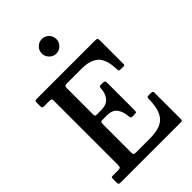

<svg xmlns="http://www.w3.org/2000/svg" viewBox="-286 -1105 1215 1215"><g transform="rotate(-45 321.5 -497.5)"><path d="M87 -684H45Q32 -684 29.2 -688.5Q26.5 -693 26.5 -705V-730.5Q26.5 -743 29.8 -746.5Q33 -750 45 -750H562Q579 -750 583.5 -746.5Q588 -743 588 -726V-526.5Q588 -514 587.2 -510.2Q586.5 -506.5 573.5 -506.5H550.5Q539.5 -506.5 537.2 -511.2Q535 -516 534.5 -525.5Q532 -615 494 -649.5Q456 -684 382 -684H249Q235.5 -684 230.8 -680Q226 -676 226 -661.5V-434Q226 -422 228 -416.5Q230 -411 238.5 -411H283Q330 -411 352.8 -438.5Q375.5 -466 377.5 -508.5Q378 -519 381 -522.5Q384 -526 391.5 -526H413.5Q430.5 -526 430.5 -509.5V-262.5Q430.5 -250.5 427.8 -246.5Q425 -242.5 413.5 -242.5H392Q386 -242.5 381.8 -245.8Q377.5 -249 377 -260.5Q374.5 -303 353.8 -332.5Q333 -362 282.5 -362H243.5Q233 -362 229.5 -357.5Q226 -353 226 -339V-88Q226 -73.5 229.8 -69.8Q233.5 -66 248.5 -66H372Q431.5 -66 469 -82.2Q506.5 -98.5 524.8 -137.8Q543 -177 544.5 -247Q544.5 -258 547 -261.5Q549.5 -265 558.5 -265H579Q589.5 -265 593.8 -262.2Q598 -259.5 598 -248.5V-17.5Q598 -6 595.2 -3Q592.5 0 581.5 0H47Q35.5 0 31 -2.8Q26.5 -5.5 26.5 -18V-52Q26.5 -62.5 30.2 -64.2Q34 -66 44.5 -66H85Q103 -66 107.2 -70.5Q111.5 -75 111.5 -93V-663Q111.5 -678 107 -681Q102.5 -684 87 -684ZM334 -864.5Q307.5 -864.5 288.2 -884Q269 -903.5 269 -930Q269 -957 288.2 -976Q307.5 -995 334 -995Q361 -995 380 -976Q399 -957 399 -930Q399 -903.5 380 -884Q361 -864.5 334 -864.5Z"/></g></svg>

Font: Besley* Narrow Medium
Style: Regular
Weight: 500
Width: 4
Designer: Owen Earl
Foundry: indestructible type*
Version: Version 3.000; ttfautohint (v1.8.3)